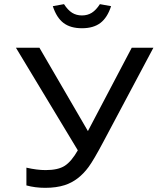

<svg xmlns="http://www.w3.org/2000/svg" viewBox="-20 -901 793 930"><path d="M201.2 -77.1Q261.7 -77.1 293.9 -98.1Q326.2 -119.1 356.9 -172.9L57.1 -669.9H170.9L405.8 -266.1L618.2 -669.9H723.1L481 -214.8Q433.6 -125.5 409.2 -92.3Q360.4 -25.9 293.9 -4.4Q252.9 8.8 199.2 8.8Q150.4 8.8 107.9 -2.9V-88.9Q159.2 -77.1 201.2 -77.1ZM235.8 -871.1Q253.9 -815.4 287.6 -789.8Q321.3 -764.2 377 -764.2Q432.6 -764.2 466.3 -789.8Q500 -815.4 518.1 -871.1L463.9 -880.9Q445.3 -852.1 424.6 -839.1Q403.8 -826.2 377 -826.2Q350.1 -826.2 329.3 -839.1Q308.6 -852.1 290 -880.9Z"/></svg>

Font: LT Wave
Style: Regular
Weight: 400
Designer: Daniel Lyons
Version: Version 2.5 (Glyphs App)